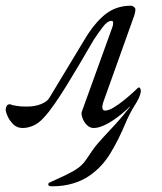

<svg xmlns="http://www.w3.org/2000/svg" viewBox="-59 -434 568 672"><path d="M124 218Q116 218 113 216.5Q110 215 110 212Q110 207 113 205.5Q116 204 123 201Q175 178 201.5 162.5Q228 147 243 124Q267 87 282.5 69Q298 51 315 33Q329 18 348 -2.5Q367 -23 396 -60L393 -66L433 -110Q431 -94 413 -66Q395 -38 379 0Q357 53 328 101.5Q299 150 254 181Q241 190 227 196.5Q213 203 196.5 208Q180 213 162 215.5Q144 218 124 218ZM20 14Q1 14 -12 1.5Q-25 -11 -32 -26.5Q-39 -42 -39 -51Q-39 -56 -36 -62.5Q-33 -69 -25 -69Q-23 -69 -21 -68.5Q-19 -68 -15 -66Q-9 -65 2 -63Q13 -61 35 -61Q64 -61 85.5 -70Q107 -79 114 -92L236 -294Q271 -353 309 -383.5Q347 -414 399 -414Q403 -414 406.5 -412Q410 -410 412.5 -407Q415 -404 415 -401Q415 -397 414 -392Q413 -387 411 -380L303 -78Q293 -47 309 -47Q321 -47 338.5 -57.5Q356 -68 374 -82.5Q392 -97 404.5 -108.5Q417 -120 420 -123Q423 -126 424.5 -127Q426 -128 427 -128Q430 -128 432 -124Q434 -120 434 -115Q434 -111 431.5 -104Q429 -97 421 -88Q404 -68 384 -50Q364 -32 343.5 -17.5Q323 -3 303.5 5.5Q284 14 269 14Q255 14 244.5 3Q234 -8 229.5 -21.5Q225 -35 227 -42L335 -341Q337 -348 337 -354.5Q337 -361 331 -361Q317 -361 300 -338.5Q283 -316 270 -296Q265 -288 250.5 -263Q236 -238 216 -204Q196 -170 174 -134.5Q152 -99 131.5 -69.5Q111 -40 95 -23Q76 -2 57 6Q38 14 20 14Z"/></svg>

Font: EB Garamond
Style: Italic
Weight: 400
Italic angle: -17.2°
Designer: Georg Duffner and Octavio Pardo
Foundry: Georg Duffner
Version: Version 1.001